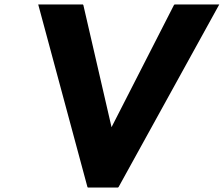

<svg xmlns="http://www.w3.org/2000/svg" viewBox="-20 -832 1001 859"><path d="M508 7 511 4 961 -812H761L758 -809L479 -263L353 -809L351 -812H151L371 4L373 7Z"/></svg>

Font: Hussar Woodtype
Style: SeBdObl
Weight: 900
Foundry: Cannot Into Space Fonts
Version: Version 1.07